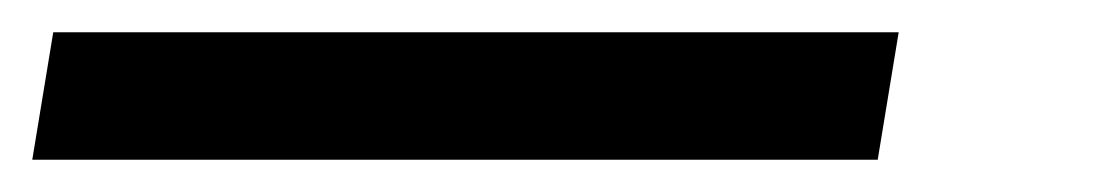

<svg xmlns="http://www.w3.org/2000/svg" viewBox="-25 16 686 119"><path d="M-5 115 8 36H532L519 115Z"/></svg>

Font: DeepMind Sans
Style: Italic
Weight: 400
Italic angle: -10°
Designer: Jonny Pinhorn / Modifications: Colophon Foundry
Foundry: Colophon Foundry
Version: Version 1.002; ttfautohint (v1.8.2)